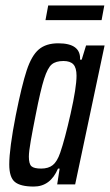

<svg xmlns="http://www.w3.org/2000/svg" viewBox="-20 -677 404 705"><path d="M14 -73Q14 -131 38 -254Q60 -364 78 -418.5Q96 -473 122.5 -495.5Q149 -518 194 -518Q277 -518 274 -458H280L296 -510H364L256 0H190L199 -58H193Q165 8 104 8Q55 8 34.5 -9Q14 -26 14 -73ZM201 -116Q218 -165 239.5 -260.5Q261 -356 261 -399Q261 -428 249.5 -440.5Q238 -453 213 -453Q185 -453 170 -440.5Q155 -428 142 -387.5Q129 -347 111 -255Q100 -200 93 -160Q86 -120 86 -102Q86 -75 95.5 -66.5Q105 -58 131 -58Q158 -58 174 -71Q190 -84 201 -116ZM147 -603 157 -657H363L353 -603Z"/></svg>

Font: Saira Ultra Condensed Medium
Style: Italic
Weight: 500
Width: 1
Italic angle: -12°
Designer: Hector Gatti with collaboration of the Omnibus-Type team
Foundry: Omnibus-Type
Version: Version 1.001; ttfautohint (v1.8)